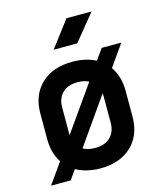

<svg xmlns="http://www.w3.org/2000/svg" viewBox="-120 -873 839 992"><g transform="rotate(-15 300.0 -377.5)"><path d="M29 30 107 -80Q72 -132 72 -206V-344Q72 -443 133.5 -501.5Q195 -560 300 -560Q372 -560 425 -532L466 -590H571L490 -475Q528 -421 528 -345V-206Q528 -107 466.5 -48.5Q405 10 300 10Q225 10 170 -21L134 30ZM189 -206Q189 -206 189 -205Q189 -204 189 -197L359 -438Q334 -451 300 -451Q247 -451 218 -422.5Q189 -394 189 -344ZM300 -99Q353 -99 382 -127.5Q411 -156 411 -206V-344Q411 -354 410 -362L236 -114Q262 -99 300 -99ZM224 -645 330 -785H464L350 -645Z"/></g></svg>

Font: NKDuy Mono
Style: Bold
Weight: 700
Monospace: yes
Designer: NKDuy
Foundry: NKDuy
Version: Version 2.251; ttfautohint (v1.8.4.7-5d5b)